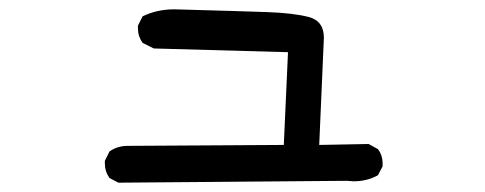

<svg xmlns="http://www.w3.org/2000/svg" viewBox="-20 -425 1040 412"><path d="M234 -33 215 -43Q205 -57 205 -74V-80L215 -100Q232 -112 254 -112L589 -114L598 -313L310 -321L286 -333Q276 -347 276 -364V-370L286 -390Q317 -405 354 -405Q499 -401 554.5 -399Q610 -397 642.5 -388.5Q675 -380 675 -344L665 -114L771 -116L791 -105Q801 -92 801 -74V-68L791 -49Q768 -36 739 -36L724 -37Z"/></svg>

Font: Xiaolai SC
Style: Regular
Weight: 400
Designer: Nozomi Seto 瀬戸のぞみ
Version: Version 3.11;December 4, 2020;FontCreator 13.0.0.2613 64-bit